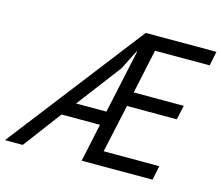

<svg xmlns="http://www.w3.org/2000/svg" viewBox="-162 -830 1106 960"><g transform="rotate(15 391.5 -350.0)"><path d="M459 -599 408 -498 234 -269H391L462 -599ZM377 -197H178L30 0H-62L479 -700H845L830 -626H547L498 -397H757L741 -323H483L429 -74H717L702 0H415H335Z"/></g></svg>

Font: PT Sans
Style: Italic
Weight: 400
Italic angle: -12°
Designer: A.Korolkova, O.Umpeleva, V.Yefimov
Foundry: ParaType Ltd
Version: Version 2.003W OFL